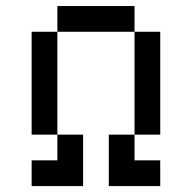

<svg xmlns="http://www.w3.org/2000/svg" viewBox="-20 -628 648 648"><path d="M173.6 -173.6H86.8V-520.8H173.6ZM434 -520.8H173.6V-607.6H434ZM434 -173.6V-86.8H520.8V0H347.2V-173.6ZM434 -520.8H520.8V-173.6H434ZM173.6 -173.6H260.4V0H86.8V-86.8H173.6Z"/></svg>

Font: 8-bit Operator+ 8
Style: Regular
Weight: 400
Designer: GrandChaos9000
Version: Version 1.3.0 - August 1, 2014